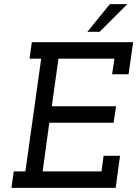

<svg xmlns="http://www.w3.org/2000/svg" viewBox="-20 -903 660 923"><path d="M46 -79 35 0H536L557 -154H478L468 -79H185L217 -313H526L538 -392H229L261 -621H530L519 -546H598L620 -700H133L122 -621H178L102 -79ZM400 -750H459Q503 -794 525.5 -816.5Q548 -839 592 -883H508Q481 -850 454 -816.5Q427 -783 400 -750Z"/></svg>

Font: Josefin Slab Thin
Style: Italic
Weight: 100
Italic angle: -12°
Designer: Santiago Orozco
Foundry: Typemade
Version: Version 2.000